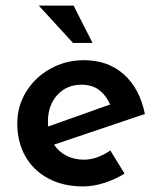

<svg xmlns="http://www.w3.org/2000/svg" viewBox="-20 -658 573 689"><path d="M376 -118 427 -35Q393 -14 354 -1.5Q315 11 279 11Q206 11 152.5 -18Q99 -47 70.5 -98Q42 -149 42 -215Q42 -277 74 -329Q106 -381 161 -411.5Q216 -442 281 -442Q367 -442 424 -391.5Q481 -341 500 -249L174 -139Q191 -113 219 -99Q247 -85 281 -85Q328 -85 376 -118ZM152 -221Q152 -210 153 -204L375 -283Q362 -314 337 -334Q312 -354 272 -354Q219 -354 185.5 -317Q152 -280 152 -221ZM244 -638 312 -504H242L119 -638Z"/></svg>

Font: Josefin Sans SemiBold
Style: Regular
Weight: 600
Designer: Santiago Orozco
Foundry: Typemade
Version: Version 2.000